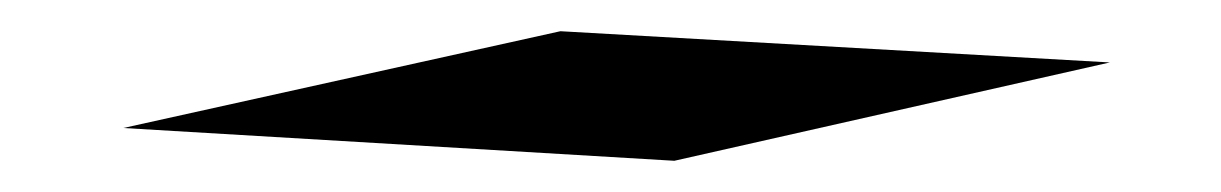

<svg xmlns="http://www.w3.org/2000/svg" viewBox="-20 -202 782 123"><path d="M59 -120 412 -99 691 -162 339 -182Z"/></svg>

Font: bitstorm
Style: exext
Weight: 400
Version: Version 0.2